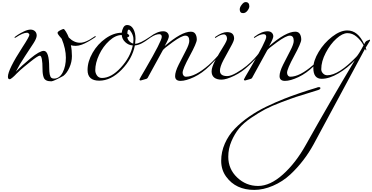

<svg xmlns="http://www.w3.org/2000/svg" viewBox="-20 -756 3570 1842"><path d="M796 -341Q783 -334 766 -328Q733 -316 707 -316Q681 -316 660 -322Q670 -275 670 -218Q670 -161 646 -108Q622 -54 588 -28Q493 24 473 24Q471 24 470 24Q414 24 400 -11Q388 -41 388 -90Q388 -222 362 -222Q344 -222 270.5 -163Q197 -104 173.5 -82.5Q150 -61 138 -48.5Q126 -36 118 -28Q110 -20 100 -12Q82 4 72 4Q56 4 56 -20Q56 -88 196 -304Q262 -405 262 -422Q262 -428 255 -435Q248 -442 240 -442Q200 -442 134 -398Q125 -392 122.5 -392Q120 -392 120 -396Q120 -400 125 -404Q130 -408 151.5 -422.5Q173 -437 209.5 -454.5Q246 -472 272.5 -472Q299 -472 315.5 -456.5Q332 -441 332 -415Q332 -389 302 -342Q272 -295 219.5 -216.5Q167 -138 132 -68Q185 -124 272.5 -196Q360 -268 400 -268Q452 -268 452 -106Q452 -28 472 -10Q482 -2 498 -2Q551 -2 581.5 -61Q612 -120 612 -203Q612 -286 572 -384Q565 -391 548.5 -411.5Q532 -432 532 -440Q532 -452 557 -465Q582 -478 589.5 -478Q597 -478 613 -451.5Q629 -425 640 -396Q690 -346 746 -346Q766 -346 778.5 -350Q791 -354 798 -356Q805 -358 814.5 -363Q824 -368 830 -370.5Q836 -373 845.5 -379Q855 -385 859 -388Q862 -390 872 -396Q892 -410 895 -410Q898 -410 898 -406Q898 -402 894.5 -399.5Q891 -397 875.5 -387Q860 -377 852 -372Q844 -367 826.5 -357Q809 -347 796 -341Z M1208 -400 1202 -402Q1202 -381 1218.5 -362.5Q1235 -344 1258 -338Q1260 -351 1260 -371Q1260 -376 1260 -382Q1260 -410 1243 -441Q1226 -472 1216 -472Q1202 -472 1202 -432Q1208 -430 1214 -424Q1220 -418 1220 -413Q1220 -408 1215 -404Q1210 -400 1208 -400ZM1254 -320Q1214 -322 1182.5 -351Q1151 -380 1148 -420Q1089 -420 1028.5 -365Q968 -310 931 -231Q894 -152 894 -82Q894 -55 910.5 -31.5Q927 -8 958 -8Q1048 -8 1139.5 -108Q1231 -208 1254 -320ZM1343 -342Q1308 -323 1274 -320Q1249 -192 1146.5 -87Q1044 18 932 18Q820 18 820 -84Q820 -166 868.5 -250Q917 -334 994 -388Q1071 -442 1148 -442Q1150 -467 1163 -491.5Q1176 -516 1200 -516Q1237 -516 1258.5 -479Q1280 -442 1280 -384Q1280 -368 1276 -336Q1321 -336 1420 -404Q1429 -410 1431.5 -410Q1434 -410 1434 -406Q1434 -402 1427.5 -398Q1421 -394 1402.5 -380.5Q1384 -367 1372.5 -359.5Q1361 -352 1343 -342Z M1508 -428Q1473 -428 1428 -398Q1419 -392 1416.5 -392Q1414 -392 1414 -396Q1414 -400 1420 -404Q1489 -456 1546 -456Q1571 -456 1585.5 -442Q1600 -428 1600 -407Q1600 -386 1560 -314Q1721 -452 1810 -452Q1841 -452 1854.5 -430.5Q1868 -409 1868 -376.5Q1868 -344 1800 -219Q1732 -94 1732 -58Q1732 -42 1741 -31Q1750 -20 1764 -20Q1853 -20 1982 -132Q2016 -162 2047.5 -196Q2079 -230 2086.5 -242Q2094 -254 2098 -254Q2102 -254 2102 -251Q2102 -248 2100 -244Q2064 -196 1991.5 -124.5Q1919 -53 1841.5 -16.5Q1764 20 1712 20Q1660 20 1660 -26Q1660 -67 1694 -135.5Q1728 -204 1762 -268Q1796 -332 1796 -364Q1796 -414 1758 -414Q1723 -414 1636.5 -351.5Q1550 -289 1542 -274L1396 -8Q1391 0 1377.5 2.5Q1364 5 1349.5 10.5Q1335 16 1330 16Q1318 16 1318 6Q1318 2 1376 -96Q1532 -364 1532 -402Q1532 -428 1508 -428Z M2056 -398Q2047 -392 2044.5 -392Q2042 -392 2042 -396Q2042 -400 2048 -404Q2112 -448 2158 -448Q2226 -448 2226 -386Q2226 -364 2192 -304.5Q2158 -245 2124 -180Q2090 -115 2090 -78Q2090 -26 2160 -26Q2194 -26 2249.5 -58Q2305 -90 2347 -125Q2389 -160 2421 -195Q2453 -230 2460.5 -242Q2468 -254 2472 -254Q2476 -254 2476 -251Q2476 -248 2474 -244Q2425 -178 2366 -126Q2302 -65 2226 -28.5Q2150 8 2105 8Q2060 8 2035 -12Q2010 -32 2010 -72Q2010 -112 2047 -180Q2084 -248 2121 -306.5Q2158 -365 2158 -384.5Q2158 -404 2149.5 -415Q2141 -426 2128 -426Q2098 -426 2056 -398ZM2280 -666Q2280 -688 2300 -712Q2318 -736 2336 -736Q2354 -736 2363 -725.5Q2372 -715 2372 -696Q2372 -677 2354 -653.5Q2336 -630 2312 -630Q2280 -630 2280 -666Z M2510 -428Q2475 -428 2430 -398Q2421 -392 2418.5 -392Q2416 -392 2416 -396Q2416 -400 2422 -404Q2491 -456 2548 -456Q2573 -456 2587.5 -442Q2602 -428 2602 -407Q2602 -386 2562 -314Q2723 -452 2812 -452Q2843 -452 2856.5 -430.5Q2870 -409 2870 -376.5Q2870 -344 2802 -219Q2734 -94 2734 -58Q2734 -42 2743 -31Q2752 -20 2766 -20Q2855 -20 2984 -132Q3018 -162 3049.5 -196Q3081 -230 3088.5 -242Q3096 -254 3100 -254Q3104 -254 3104 -251Q3104 -248 3102 -244Q3066 -196 2993.5 -124.5Q2921 -53 2843.5 -16.5Q2766 20 2714 20Q2662 20 2662 -26Q2662 -67 2696 -135.5Q2730 -204 2764 -268Q2798 -332 2798 -364Q2798 -414 2760 -414Q2725 -414 2638.5 -351.5Q2552 -289 2544 -274L2398 -8Q2393 0 2379.5 2.5Q2366 5 2351.5 10.5Q2337 16 2332 16Q2320 16 2320 6Q2320 2 2378 -96Q2534 -364 2534 -402Q2534 -428 2510 -428Z M3468 -322Q3441 -370 3401 -404Q3361 -438 3313.5 -438Q3266 -438 3207.5 -385.5Q3149 -333 3105.5 -250Q3062 -167 3062 -92Q3062 -69 3079 -51.5Q3096 -34 3120 -34Q3228 -34 3398 -210Q3421 -233 3468 -322ZM2708 191Q2840 139 3022 84Q3027 80 3040.5 80Q3054 80 3054 90Q3054 100 3033 107.5Q3012 115 2943.5 135.5Q2875 156 2824.5 172.5Q2774 189 2679 225Q2584 261 2525 292Q2466 323 2391 373.5Q2316 424 2273.5 476Q2231 528 2200.5 599Q2170 670 2170 748Q2170 866 2255.5 947Q2341 1028 2456 1028Q2571 1028 2694 918Q2817 808 2914 634Q3142 227 3384 -178Q3315 -104 3227 -52Q3139 0 3066 0Q2986 0 2986 -104Q2986 -173 3037 -258Q3088 -343 3166 -403.5Q3244 -464 3312 -464Q3414 -464 3474 -332L3480 -344Q3491 -364 3508 -368Q3516 -370 3520 -373Q3524 -376 3528 -376Q3530 -376 3530 -370Q3530 -364 3526 -360Q3522 -356 3488 -298Q3494 -286 3494 -279Q3494 -272 3490 -272L3482 -288L2990 626Q2899 793 2765 918Q2692 986 2599 1026Q2506 1066 2419 1066Q2332 1066 2264 1034.5Q2196 1003 2149 938Q2102 873 2102 787Q2102 701 2137 621.5Q2172 542 2231.5 480Q2291 418 2369.5 363.5Q2448 309 2534 267.5Q2620 226 2708 191Z"/></svg>

Font: Miama
Style: Regular
Weight: 400
Italic angle: 16.5°
Designer: Linus Romer
Foundry: Linus Romer
Version: 0.32